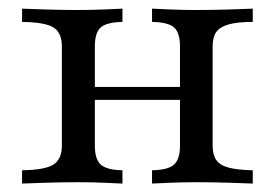

<svg xmlns="http://www.w3.org/2000/svg" viewBox="-20 -435 650 455"><path d="M340.3 0V-31.5Q379 -32.3 392.7 -45.2Q406.5 -58.1 406.5 -89.5V-325Q406.5 -357.3 392.7 -369.8Q379 -382.3 340.3 -383.1V-414.5Q355.6 -413.7 385.5 -412.5Q415.3 -411.3 446 -411.3Q483.1 -411.3 521.4 -412.5Q559.7 -413.7 579 -414.5V-383.1Q541.9 -383.1 521.4 -377Q500.8 -371 492.3 -358.9Q483.9 -346.8 483.9 -325V-89.5Q483.9 -68.5 492.3 -56Q500.8 -43.5 521.4 -37.9Q541.9 -32.3 579 -31.5V0Q559.7 -0.8 521.4 -2Q483.1 -3.2 446 -3.2Q415.3 -3.2 385.5 -2Q355.6 -0.8 340.3 0ZM32.3 0V-31.5Q87.1 -32.3 106.9 -45.2Q126.6 -58.1 126.6 -89.5V-325Q126.6 -357.3 106.9 -369.8Q87.1 -382.3 32.3 -383.1V-414.5Q50.8 -413.7 89.5 -412.5Q128.2 -411.3 164.5 -411.3Q195.2 -411.3 225 -412.5Q254.8 -413.7 270.2 -414.5V-383.1Q232.3 -382.3 218.5 -369.8Q204.8 -357.3 204.8 -325V-89.5Q204.8 -58.1 218.5 -45.2Q232.3 -32.3 270.2 -31.5V0Q254.8 -0.8 225 -2Q195.2 -3.2 164.5 -3.2Q128.2 -3.2 89.5 -2Q50.8 -0.8 32.3 0ZM176.6 -198.4V-229H434.7V-198.4Z"/></svg>

Font: Playfair 12pt
Style: Regular
Weight: 400
Designer: Claus Eggers Sørensen
Foundry: Claus Eggers Sørensen
Version: Version 2.000;gftools[0.9.28]